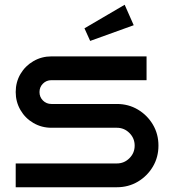

<svg xmlns="http://www.w3.org/2000/svg" viewBox="-20 -787 717 807"><path d="M646 -175Q646 -126 622.5 -86.5Q599 -47 559.5 -23.5Q520 0 471 0H46V-100H471Q502 -100 524 -122Q546 -144 546 -175Q546 -206 524 -228Q502 -250 471 -250H196Q155 -250 120.5 -270Q86 -290 66 -324.5Q46 -359 46 -400Q46 -442 66 -476Q86 -510 120.5 -530Q155 -550 196 -550H596V-450H196Q175 -450 160.5 -435.5Q146 -421 146 -400Q146 -379 160.5 -364.5Q175 -350 196 -350H471Q520 -350 559.5 -326.5Q599 -303 622.5 -263.5Q646 -224 646 -175ZM542 -681 359 -615 335 -668 504 -767Z"/></svg>

Font: Bruno Ace
Style: Regular
Weight: 400
Version: Version 1.100; ttfautohint (v1.8.4.7-5d5b);gftools[0.9.27]